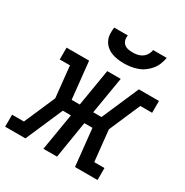

<svg xmlns="http://www.w3.org/2000/svg" viewBox="-206 -888 986 1026"><g transform="rotate(30 287.5 -375.0)"><path d="M-34 0V-74H39L122 -265L102 -457H39V-530H178L202 -302H252L290 -530H373L335 -302H386L485 -530H609V-457H536L453 -265L473 -74H536V0H397L373 -228H323L286 0H202L240 -228H190L91 0ZM345 -610Q325 -610 305 -613Q285 -616 267.5 -623Q250 -630 235.5 -643Q221 -656 213 -673Q205 -690 204 -710Q203 -730 206 -750H290Q287 -736 290.5 -722Q294 -708 304 -699Q314 -690 328 -687Q342 -684 357 -684Q372 -684 387 -687Q402 -690 415 -699Q428 -708 436 -721.5Q444 -735 446 -750H530Q526 -729 518.5 -709.5Q511 -690 497 -673Q483 -656 465 -643Q447 -630 426.5 -623Q406 -616 385.5 -613Q365 -610 345 -610Z"/></g></svg>

Font: Iosevka Curly Slab ExObl
Style: Regular
Weight: 400
Width: 7
Italic angle: -9°
Monospace: yes
Designer: Belleve Invis
Foundry: Belleve Invis
Version: Version 11.1.0; ttfautohint (v1.8.3)